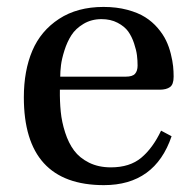

<svg xmlns="http://www.w3.org/2000/svg" viewBox="-20 -522 554 554"><path d="M48.8 -241.2Q48.8 -317.9 73.2 -375.5Q97.7 -433.1 150.4 -467.5Q203.1 -502 278.8 -502Q316.4 -502 347.4 -493.7Q378.4 -485.4 398.9 -472.4Q419.4 -459.5 435.1 -441.2Q450.7 -422.9 459.2 -405Q467.8 -387.2 472.9 -366.5Q478 -345.7 479.5 -330.8Q481 -315.9 481 -300.8Q481 -278.3 470.5 -270.8Q460 -263.2 440.9 -263.2H152.8Q152.3 -229.5 155.3 -199.7Q158.2 -169.9 168 -139.6Q177.7 -109.4 193.6 -87.9Q209.5 -66.4 236.8 -52.7Q264.2 -39.1 299.8 -39.1Q354.5 -39.1 387.7 -66.9Q420.9 -94.7 444.8 -145L475.1 -128.9Q427.2 12.2 279.8 12.2Q48.8 12.2 48.8 -241.2ZM153.8 -300.8H342.8Q362.3 -300.8 369.6 -309.1Q377 -317.4 377 -333Q377 -347.7 375.2 -362.3Q373.5 -377 366.9 -396.7Q360.4 -416.5 349.9 -431.2Q339.4 -445.8 319.3 -456.3Q299.3 -466.8 272.9 -466.8Q243.7 -466.8 220.9 -453.1Q198.2 -439.5 186 -420.4Q173.8 -401.4 166 -376.7Q158.2 -352.1 156 -334Q153.8 -315.9 153.8 -300.8Z"/></svg>

Font: Heuristica
Style: Regular
Weight: 400
Version: Version 1.0.2